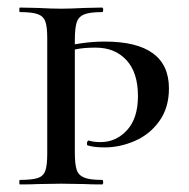

<svg xmlns="http://www.w3.org/2000/svg" viewBox="-20 -488 501 508"><path d="M257 -378Q427 -378 427 -254Q427 -203 401.5 -167.5Q376 -132 336.5 -115Q297 -98 257 -98Q229 -98 213 -103Q210 -103 210 -108Q210 -111 211.5 -114Q213 -117 215 -116Q228 -112 246 -112Q287 -112 316 -143.5Q345 -175 345 -234Q345 -296 314.5 -329Q284 -362 233 -362Q201 -362 180.5 -357.5Q160 -353 135 -343L134 -361Q198 -378 257 -378ZM250 0Q220 0 204 -1L142 -2L80 -1Q63 0 33 0Q31 0 31 -6Q31 -12 33 -12Q65 -12 80 -17Q95 -22 100 -36.5Q105 -51 105 -81V-387Q105 -417 100 -431Q95 -445 80 -450.5Q65 -456 33 -456Q31 -456 31 -462Q31 -468 33 -468L80 -467Q118 -465 142 -465Q164 -465 204 -467L250 -468Q253 -468 253 -462Q253 -456 250 -456Q218 -456 203 -450Q188 -444 183 -429Q178 -414 178 -382V-85Q178 -53 183 -38.5Q188 -24 203 -18Q218 -12 250 -12Q253 -12 253 -6Q253 0 250 0Z"/></svg>

Font: Cormorant SC Medium
Style: Regular
Weight: 500
Designer: Christian Thalmann (Catharsis Fonts)
Foundry: Catharsis Fonts
Version: Version 4.000